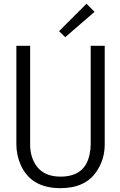

<svg xmlns="http://www.w3.org/2000/svg" viewBox="-20 -980 632 1008"><path d="M290 -816.4 434.1 -960.4 476.6 -918 322.3 -784.7ZM65.9 -222.2V-739.7H138.2V-222.2Q138.2 -155.8 170.4 -110.4Q210.9 -52.7 297.4 -52.7Q426.3 -52.7 450.2 -168.9Q456.1 -195.8 456.1 -222.2V-739.7H529.8V-222.2Q529.8 -142.1 486.3 -79.1Q427.7 7.8 297.4 7.8Q141.6 7.8 87.9 -116.2Q65.9 -168 65.9 -222.2Z"/></svg>

Font: News Cycle
Style: Regular
Weight: 500
Version: Version 0.5.2